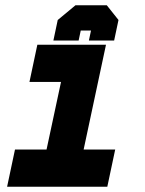

<svg xmlns="http://www.w3.org/2000/svg" viewBox="-20 -710 550 730"><path d="M7 0 37 -141.5H157L212 -398.5H92L122 -540H383L298 -141.5H418L388 0ZM386 -690 430.5 -634 414 -556H318L326 -594H287L279 -556H183L199.5 -634L267 -690Z"/></svg>

Font: Tourney Expanded Black
Style: Italic
Weight: 900
Width: 7
Italic angle: -12°
Designer: Tyler Finck
Foundry: Etcetera Type Co
Version: Version 1.010; ttfautohint (v1.8.3)